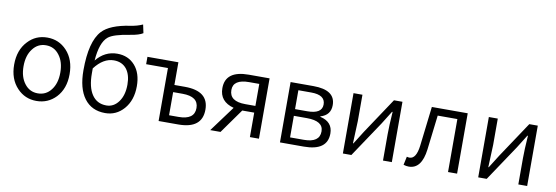

<svg xmlns="http://www.w3.org/2000/svg" viewBox="-59 -1246 4902 1692"><g transform="rotate(10 2392.5 -400.5)"><path d="M128 -61Q53 -140 53 -269Q53 -400 128 -479Q197 -554 301 -554Q405 -554 475 -479Q549 -400 549 -269Q549 -140 475 -61Q404 13 301 13Q198 13 128 -61ZM420 -114Q466 -173 466 -269Q466 -366 420 -425Q375 -485 301 -485Q228 -485 183 -425Q137 -366 137 -269Q137 -173 183 -114Q228 -55 301 -55Q375 -55 420 -114Z M729 -75Q663 -163 663 -326Q663 -583 754 -682Q822 -756 1001 -783Q1063 -792 1111 -814L1127 -739Q1093 -717 1018 -705Q867 -682 822 -644Q757 -590 745 -427Q821 -521 933 -521Q1031 -521 1091 -453Q1151 -385 1151 -268Q1151 -142 1082 -63Q1015 13 916 13Q795 13 729 -75ZM741 -311Q741 -189 785 -123Q830 -55 915 -55Q981 -55 1024 -114Q1067 -173 1067 -268Q1067 -355 1028 -406Q987 -458 913 -458Q819 -458 741 -356Z M1393 -474H1198V-540H1475V-337H1569Q1782 -337 1782 -170Q1782 0 1569 0H1393ZM1559 -66Q1702 -66 1702 -170Q1702 -273 1559 -273H1475V-66Z M2210 -279V-476H2120Q1977 -476 1977 -381Q1977 -279 2120 -279ZM2024 -229Q1896 -263 1896 -383Q1896 -540 2105 -540H2291V0H2210V-219H2103L1947 0H1855Z M2479 -540H2683Q2880 -540 2880 -404Q2880 -314 2790 -288V-284Q2903 -258 2903 -154Q2903 0 2692 0H2479ZM2668 -312Q2800 -312 2800 -396Q2800 -481 2674 -481H2559V-312ZM2682 -59Q2823 -59 2823 -159Q2823 -252 2675 -252H2559V-59Z M3042 -540H3122V-304Q3122 -291 3114 -104H3118L3191 -220L3404 -540H3480V0H3401V-236Q3401 -309 3410 -437H3405Q3357 -359 3332 -320L3118 0H3042Z M3586 5 3602 -70Q3616 -66 3626 -66Q3686 -66 3701 -185L3743 -540H4064V0H3983V-474H3807Q3785 -283 3770 -165Q3748 13 3633 13Q3610 13 3586 5Z M4253 -540H4333V-304Q4333 -291 4325 -104H4329L4402 -220L4615 -540H4691V0H4612V-236Q4612 -309 4621 -437H4616Q4568 -359 4543 -320L4329 0H4253Z"/></g></svg>

Font: Source Han Sans CN Normal
Style: Regular
Weight: 350
Designer: Ryoko NISHIZUKA 西塚涼子 (kana, bopomofo & ideographs); Paul D. Hunt (Latin, Greek & Cyrillic); Sandoll Communications 산돌커뮤니
Foundry: Adobe
Version: Version 2.004;hotconv 1.0.118;makeotfexe 2.5.65603